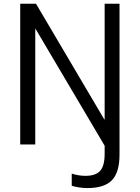

<svg xmlns="http://www.w3.org/2000/svg" viewBox="-20 -750 726 997"><path d="M523.4 6.8 165 -599.6H163.1V0H85V-730.5H167L521.5 -129.9H523.4V-730.5H600.6V52.7Q600.6 144.5 561.5 185.5Q522.5 226.6 433.6 226.6Q393.6 226.6 352.5 214.8V151.4Q387.7 163.1 423.8 163.1Q476.6 163.1 500 137.2Q523.4 111.3 523.4 48.8Z"/></svg>

Font: Mgen+ 1c regular
Style: Regular
Weight: 400
Designer: [Source Han Sans]
Ryoko NISHIZUKA  (kana & ideographs); Paul D. Hunt (Latin, Greek & Cyrillic); Wenlong ZHANG  (bopomofo
Version: Version 1.059.20150602